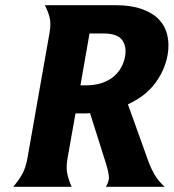

<svg xmlns="http://www.w3.org/2000/svg" viewBox="-20 -720 669 740"><path d="M171 -594Q177 -629 171.5 -651.5Q166 -674 153 -700H425Q485 -700 527 -685Q569 -670 593 -644.5Q617 -619 625 -584Q633 -549 626 -508Q615 -448 577 -398Q539 -348 473 -318L553 -95Q562 -71 576 -46.5Q590 -22 615 0H388Q402 -22 399.5 -42.5Q397 -63 389 -88L327 -284Q321 -283 314.5 -283Q308 -283 300 -283H271L241 -114Q234 -76 239 -52Q244 -28 256 0H31Q53 -26 65.5 -48.5Q78 -71 85 -106ZM310 -391Q345 -391 372 -400Q399 -409 417.5 -424.5Q436 -440 447 -460Q458 -480 462 -502Q469 -541 450.5 -566Q432 -591 378 -591H325L290 -391Z"/></svg>

Font: LT Museum
Style: Bold Italic
Weight: 700
Designer: Daniel Lyons
Foundry: LyonsType
Version: Version 1.011